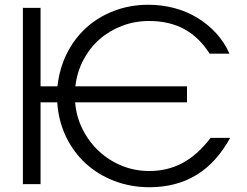

<svg xmlns="http://www.w3.org/2000/svg" viewBox="-20 -772 1035 805"><path d="M76 0H150V-343H220Q225 -266 256 -200.5Q287 -135 338.5 -87.5Q390 -40 459 -13.5Q528 13 607 13Q663 13 712.5 0Q762 -13 804.5 -39Q847 -65 882 -104Q917 -143 945 -194H863Q809 -123 746 -89Q683 -55 606 -55Q545 -55 491 -77Q437 -99 395 -138Q353 -177 326.5 -229.5Q300 -282 295 -343H764V-410H296Q303 -470 329.5 -520.5Q356 -571 397 -607Q438 -643 491.5 -663.5Q545 -684 605 -684Q690 -684 752.5 -650Q815 -616 859 -547H942Q921 -595 886.5 -632.5Q852 -670 808 -697Q764 -724 711.5 -738Q659 -752 602 -752Q526 -752 459.5 -727Q393 -702 342.5 -656.5Q292 -611 260.5 -548Q229 -485 221 -410H150V-739H76Z"/></svg>

Font: Involve
Style: Regular
Weight: 400
Designer: Stefan Peev
Foundry: Context Ltd.
Version: Version 1.001